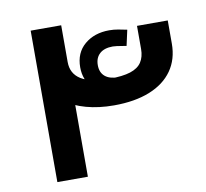

<svg xmlns="http://www.w3.org/2000/svg" viewBox="-75 -742 883 824"><g transform="rotate(-10 366.5 -330.0)"><path d="M407 -282Q341 -282 286.5 -297Q232 -312 192.5 -340Q153 -368 131.5 -409Q110 -450 110 -500V-660H243V-500Q243 -449 284 -423.5Q325 -398 407 -398Q465 -398 499 -409Q533 -420 548 -443Q563 -466 563 -500V-601H697V-500Q697 -432 662.5 -383Q628 -334 563 -308Q498 -282 407 -282ZM110 0V-660H243V0ZM427 -337Q366 -341 329 -376Q292 -411 292 -468Q292 -531 334.5 -567Q377 -603 442 -603Q462 -603 481 -599.5Q500 -596 519 -592L504 -524Q497 -525 485.5 -527Q474 -529 463 -530.5Q452 -532 445 -532Q408 -532 388 -514Q368 -496 368 -464Q368 -432 388 -415Q408 -398 446 -398Z"/></g></svg>

Font: Cairo Play
Style: Bold
Weight: 700
Version: Version 3.119